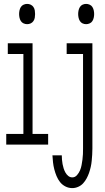

<svg xmlns="http://www.w3.org/2000/svg" viewBox="-20 -742 540 985"><path d="M119 -618Q110 -618 101 -622Q92 -626 87 -634Q82 -642 80 -651.5Q78 -661 78 -670Q78 -679 80 -688.5Q82 -698 87 -706Q92 -714 101 -718Q110 -722 119 -722Q129 -722 137.5 -718Q146 -714 151.5 -706Q157 -698 158.5 -688.5Q160 -679 160 -670Q160 -661 158.5 -651.5Q157 -642 151.5 -634Q146 -626 137.5 -622Q129 -618 119 -618ZM12 0V-55H100V-465H20V-520H147V-55H227V0ZM422 -618Q412 -618 403.5 -622Q395 -626 390 -634Q385 -642 383 -651.5Q381 -661 381 -670Q381 -679 383 -688.5Q385 -698 390 -706Q395 -714 403.5 -718Q412 -722 422 -722Q431 -722 440 -718Q449 -714 454 -706Q459 -698 461 -688.5Q463 -679 463 -670Q463 -661 461 -651.5Q459 -642 454 -634Q449 -626 440 -622Q431 -618 422 -618ZM351 223Q332 223 315.5 214.5Q299 206 288 192Q277 178 270 161Q263 144 258.5 126.5Q254 109 252 91Q250 73 249 55H297Q297 66 298 77.5Q299 89 301 100Q303 111 306.5 122Q310 133 315.5 143Q321 153 330 160.5Q339 168 351 168Q365 168 375 156.5Q385 145 390.5 132Q396 119 398.5 105Q401 91 403 77Q405 63 405.5 48.5Q406 34 406 20V-465H322V-520H454V20Q454 36 453 51.5Q452 67 450.5 83Q449 99 445.5 114.5Q442 130 437 144.5Q432 159 424.5 173Q417 187 406.5 198.5Q396 210 381 216.5Q366 223 351 223Z"/></svg>

Font: Iosevka Curly Light
Style: Regular
Weight: 300
Monospace: yes
Designer: Belleve Invis
Foundry: Belleve Invis
Version: Version 22.1.2; ttfautohint (v1.8.4)